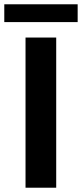

<svg xmlns="http://www.w3.org/2000/svg" viewBox="-29 -875 382 895"><path d="M0 0ZM90 -700H233V0H90ZM-9 -855H333V-772H-9Z"/></svg>

Font: Sarabun
Style: Bold
Weight: 700
Designer: Suppakit Chalermlarp | Katatrad Co.,Ltd.
Foundry: Cadson Demak Co.,Ltd.
Version: Version 1.000; ttfautohint (v1.6)